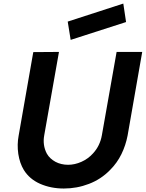

<svg xmlns="http://www.w3.org/2000/svg" viewBox="-20 -1041 817 1076"><path d="M686.5 -917.5 376 -817.5 359.5 -920 671 -1021ZM695 -281Q684.5 -226.5 660.5 -177.2Q636.5 -128 597 -88.5Q546.5 -36.5 478.5 -10.5Q411 15.5 337.5 15.5Q265 15.5 204.5 -11Q145 -37.5 113.5 -88.5Q102 -107.5 94.2 -130Q86.5 -152.5 82.5 -178.5Q75 -231 84.5 -281L166.5 -749L310.5 -750L228 -283.5Q217.5 -227.5 242.5 -180Q250.5 -165.5 263 -154Q275.5 -142.5 290.8 -134.2Q306 -126 324 -121.8Q342 -117.5 361.5 -117.5Q399 -117.5 436.5 -134.2Q474 -151 501 -181Q540.5 -223.5 551 -283.5L633.5 -750H777Z"/></svg>

Font: Russisch Sans ExtraBold
Style: Italic
Weight: 800
Width: 4
Italic angle: -10°
Designer: Michael Sharanda (font) & Cristiano Sobral (main changes)
Foundry: Michael Sharanda
Version: Version 2.00;September 8, 2020;FontCreator 13.0.0.2681 64-bi